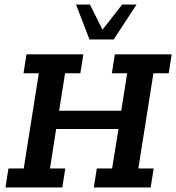

<svg xmlns="http://www.w3.org/2000/svg" viewBox="-20 -821 772 841"><path d="M4 0 17 -83H84L150 -500H83L96 -583H345L332 -500H265L239 -336H511L537 -500H470L483 -583H732L719 -500H652L586 -83H653L640 0H391L404 -83H471L499 -256H226L199 -83H266L253 0ZM372 -648 313 -801H374L429 -691L515 -801H578L478 -648Z"/></svg>

Font: Rokkitt SemiBold SemiBold
Style: Italic
Weight: 600
Italic angle: -9°
Version: Version 3.103